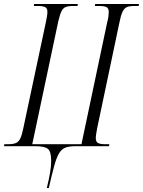

<svg xmlns="http://www.w3.org/2000/svg" viewBox="-43 -734 718 964"><path d="M192 210Q203 166 208.5 132.5Q214 99 214 74Q214 27 197.5 13.5Q181 0 134 0H-23L-21 -10H-1Q22 -10 36 -15.5Q50 -21 58.5 -38Q67 -55 74 -90L187 -621Q191 -640 193 -652.5Q195 -665 195 -675Q195 -693 183 -698.5Q171 -704 147 -704H127L128 -714H348L346 -704H323Q300 -704 286.5 -698.5Q273 -693 265 -676Q257 -659 249 -624L119 -10H366L495 -621Q500 -639 501.5 -652Q503 -665 503 -673Q503 -693 491.5 -698.5Q480 -704 455 -704H433L435 -714H655L653 -704H632Q608 -704 594.5 -698.5Q581 -693 572.5 -675.5Q564 -658 557 -623L445 -91Q442 -74 440 -62Q438 -50 438 -41Q438 -22 449 -16Q460 -10 484 -10H506L504 0H336Q305 0 286 7Q267 14 254 35Q241 56 229.5 98Q218 140 202 210Z"/></svg>

Font: Noto Serif Display ExtraCondensed Light
Style: Italic
Weight: 300
Width: 2
Italic angle: -12°
Designer: Monotype Design Team
Foundry: Monotype Imaging Inc.
Version: Version 2.009